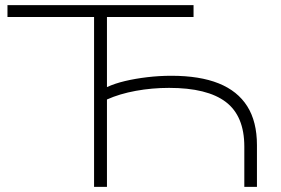

<svg xmlns="http://www.w3.org/2000/svg" viewBox="-20 -725 1091 745"><path d="M345 0V-659H9V-705H731V-659H395V-387Q425 -401 465 -410.5Q505 -420 551.5 -425.5Q598 -431 645 -431Q755 -431 828.5 -401.5Q902 -372 939.5 -312.5Q977 -253 977 -162V0H928V-156Q928 -275 856 -329.5Q784 -384 636 -384Q570 -384 507 -372.5Q444 -361 395 -339V0Z"/></svg>

Font: Nunito Sans 10pt Expanded ExtraLight
Style: Regular
Weight: 250
Width: 7
Designer: Vernon Adams
Foundry: Vernon Adams
Version: Version 3.101;gftools[0.9.27]